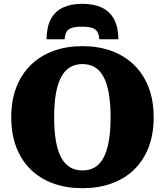

<svg xmlns="http://www.w3.org/2000/svg" viewBox="-20 -970 865 1007"><path d="M412 -950Q352 -950 310.5 -930.5Q269 -911 247 -870.5Q225 -830 224 -764H319Q321 -790 329.5 -804Q338 -818 357.5 -824Q377 -830 410 -830Q443 -830 462 -824Q481 -818 490 -804Q499 -790 501 -764H601Q600 -830 577.5 -870.5Q555 -911 513.5 -930.5Q472 -950 412 -950ZM412 17Q329 17 260.5 -7.5Q192 -32 142.5 -79.5Q93 -127 66 -196.5Q39 -266 39 -355Q39 -444 66 -513Q93 -582 142.5 -630Q192 -678 260.5 -703Q329 -728 412 -728Q496 -728 564.5 -703Q633 -678 682.5 -630Q732 -582 759 -513Q786 -444 786 -355Q786 -266 759 -196.5Q732 -127 682.5 -79.5Q633 -32 564.5 -7.5Q496 17 412 17ZM412 -76Q449 -76 476.5 -92Q504 -108 522.5 -142Q541 -176 550.5 -229Q560 -282 560 -355Q560 -428 550.5 -481Q541 -534 522.5 -568Q504 -602 476.5 -618Q449 -634 412 -634Q376 -634 348.5 -618Q321 -602 302 -568Q283 -534 273.5 -481Q264 -428 264 -355Q264 -282 273.5 -229Q283 -176 302 -142Q321 -108 348.5 -92Q376 -76 412 -76Z"/></svg>

Font: Roboto Serif 20pt ExtraBold
Style: Regular
Weight: 800
Version: Version 1.008